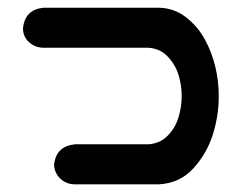

<svg xmlns="http://www.w3.org/2000/svg" viewBox="-20 -482 650 501"><path d="M367.2 -357.4H93.8Q72.3 -357.4 56.2 -371.6Q40 -385.7 40 -408.2Q44.9 -457 93.8 -461.9H379.9H394.5Q434.6 -460.9 465.3 -437Q496.1 -413.1 514.6 -378.9Q533.2 -344.7 542 -307.1Q550.8 -269.5 550.8 -231.4Q550.8 -179.7 535.2 -130.4Q519.5 -81.1 484.4 -42.5Q449.2 -3.9 394.5 -1H359.4H175.8Q153.3 -1 137.7 -15.6Q122.1 -30.3 121.1 -51.8Q126 -100.6 175.8 -105.5H367.2Q397.5 -107.4 417.5 -127.9Q437.5 -148.4 445.8 -175.8Q454.1 -203.1 454.1 -231.4Q454.1 -259.8 445.8 -286.6Q437.5 -313.5 417.5 -334.5Q397.5 -355.5 367.2 -357.4Z"/></svg>

Font: Nico Moji
Style: Regular
Weight: 400
Version: Version 1.02